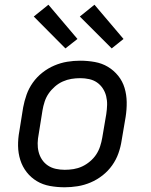

<svg xmlns="http://www.w3.org/2000/svg" viewBox="-20 -785 640 813"><path d="M254 8Q222 8 191.5 2.5Q161 -3 136 -18Q111 -33 93 -56Q75 -79 66 -107.5Q57 -136 56.5 -167Q56 -198 62 -230L78 -330Q83 -357 92.5 -384Q102 -411 119 -435Q136 -459 159.5 -477.5Q183 -496 210 -507.5Q237 -519 264.5 -523.5Q292 -528 319 -528Q351 -528 381.5 -522.5Q412 -517 437 -502Q462 -487 480.5 -464Q499 -441 507.5 -412.5Q516 -384 516.5 -353Q517 -322 512 -290L495 -190Q491 -163 481.5 -136Q472 -109 455 -85Q438 -61 414.5 -42.5Q391 -24 364 -12.5Q337 -1 309 3.5Q281 8 254 8ZM254 -66Q273 -66 291.5 -69Q310 -72 327.5 -80Q345 -88 361 -101.5Q377 -115 387.5 -131Q398 -147 404 -165.5Q410 -184 413 -202L430 -302Q433 -322 433.5 -341Q434 -360 429.5 -378Q425 -396 415 -411Q405 -426 390.5 -436Q376 -446 357.5 -450Q339 -454 320 -454Q301 -454 282.5 -451Q264 -448 246 -440Q228 -432 212.5 -418.5Q197 -405 186 -389Q175 -373 169 -354.5Q163 -336 160 -318L144 -218Q140 -198 139.5 -179Q139 -160 143.5 -142Q148 -124 158 -109Q168 -94 183 -84Q198 -74 216.5 -70Q235 -66 254 -66ZM453 -580 318 -715 380 -765 503 -620ZM257 -580 123 -715 185 -765 308 -620Z"/></svg>

Font: Iosevka Extended
Style: Italic
Weight: 400
Width: 7
Italic angle: -9°
Monospace: yes
Designer: Belleve Invis
Foundry: Belleve Invis
Version: Version 32.5.0; ttfautohint (v1.8.4)